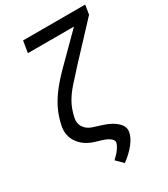

<svg xmlns="http://www.w3.org/2000/svg" viewBox="-220 -828 981 1118"><g transform="rotate(-30 270.5 -269.5)"><path d="M123.6 -727.3H541.2L531.2 -664.8L328.1 -447.4Q280.2 -395.6 246.3 -357.2Q212.4 -318.9 190.9 -280.4Q169.4 -241.8 157.7 -188.9Q149.9 -153.1 167.4 -126.1Q185 -99.1 218.8 -88.1L281.2 -68.2Q338.4 -49.7 368.3 -20.4Q398.1 8.9 392 42.6Q386.7 76.7 356.4 115.2Q326 153.8 279.8 187.5L235.8 143.5Q289.8 93.4 296.9 56.8Q298.7 43.3 281.2 29.5Q263.8 15.6 231.5 5.7L188.9 -7.1Q122.9 -27.3 89.5 -75.8Q56.1 -124.3 69.6 -187.5Q82 -246.1 106.7 -294.9Q131.4 -343.8 169.2 -390.3Q207 -436.8 258.5 -487.2L420.5 -649.1H110.8Z"/></g></svg>

Font: Inter UI
Style: Italic
Weight: 400
Italic angle: -9.39999°
Designer: Rasmus Andersson
Foundry: rsms
Version: 3.2;8d6f07862